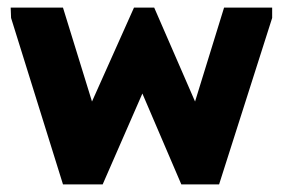

<svg xmlns="http://www.w3.org/2000/svg" viewBox="-20 -482 741 503"><path d="M9 -435 8 -462H145L221 -216L331 -462H384L491 -216L567 -462H693V-435L554 1H455L353 -237L249 1H145Z"/></svg>

Font: Tilda Sans Extra Bold
Style: Regular
Weight: 800
Designer: ParaType Ltd
Foundry: ParaType Ltd
Version: Version 1.009